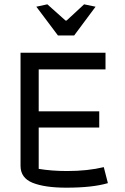

<svg xmlns="http://www.w3.org/2000/svg" viewBox="-20 -860 579 888"><path d="M148 -829 199 -840 283 -765H288L369 -840L422 -829L323 -696H248ZM75 -93V-616H468V-539H159V-345H439V-270H159V-79Q219 -69 290 -69Q385 -69 460 -87L479 -13Q408 8 287 8Q187 8 131 -14.5Q75 -37 75 -93Z"/></svg>

Font: Athiti Medium
Style: Regular
Weight: 500
Designer: CadsonDemak Team
Foundry: CadsonDemak
Version: Version 1.032